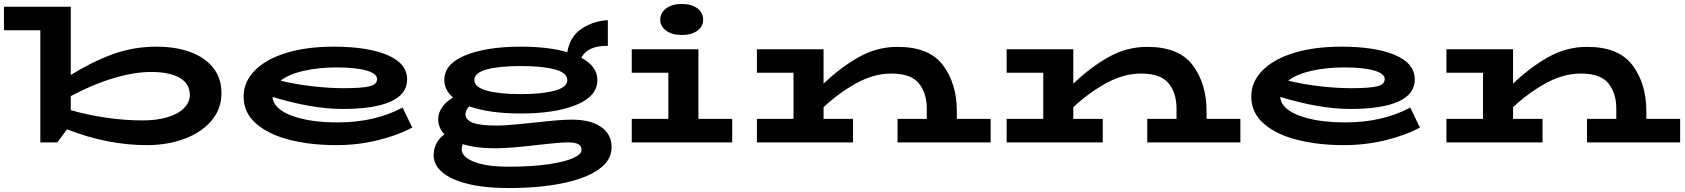

<svg xmlns="http://www.w3.org/2000/svg" viewBox="-56 -720 8521 971"><path d="M1064 -249Q1064 -169 1013.5 -109.5Q963 -50 876.5 -18Q790 14 687 14Q487 14 283 -66L234 0H148V-567H-36V-686H302V-341Q412 -409 516 -446.5Q620 -484 736 -484Q832 -484 906 -457Q980 -430 1022 -377.5Q1064 -325 1064 -249ZM904 -240Q904 -296 853.5 -326Q803 -356 708 -356Q622 -356 516 -324Q410 -292 302 -234V-163Q384 -139 480 -125Q576 -111 665 -111Q738 -111 792 -127.5Q846 -144 875 -173.5Q904 -203 904 -240Z M2029 -75Q1957 -36 1855.5 -11Q1754 14 1645 14Q1514 14 1408 -13Q1302 -40 1239 -95Q1176 -150 1176 -232Q1176 -306 1232.5 -363.5Q1289 -421 1392 -452.5Q1495 -484 1631 -484Q1804 -484 1903.5 -441.5Q2003 -399 2003 -318Q2003 -244 1920 -206.5Q1837 -169 1676 -169Q1522 -169 1322 -230Q1327 -170 1418 -135.5Q1509 -101 1652 -101Q1840 -101 1980 -176ZM1363 -312Q1441 -293 1526 -283.5Q1611 -274 1679 -274Q1775 -274 1813 -283.5Q1851 -293 1851 -320Q1851 -348 1797 -363.5Q1743 -379 1646 -379Q1557 -379 1481 -362Q1405 -345 1363 -312Z M3037 25Q3037 91 2971.5 137Q2906 183 2788 207Q2670 231 2516 231Q2394 231 2308.5 209.5Q2223 188 2180 150.5Q2137 113 2137 65Q2137 32 2151.5 5Q2166 -22 2192 -41Q2160 -73 2160 -118Q2160 -149 2180.5 -178Q2201 -207 2235 -227Q2191 -265 2191 -315Q2191 -397 2298 -440.5Q2405 -484 2578 -484Q2719 -484 2813 -456Q2826 -535 2885 -574.5Q2944 -614 3018 -618V-488Q2917 -490 2884 -428Q2965 -385 2965 -315Q2965 -233 2858 -189.5Q2751 -146 2578 -146Q2420 -146 2318 -182Q2298 -164 2298 -143Q2298 -114 2334.5 -99.5Q2371 -85 2455 -85Q2499 -85 2566 -92Q2633 -99 2647 -100Q2776 -115 2835 -115Q2931 -115 2984 -78Q3037 -41 3037 25ZM2343 -315Q2343 -279 2406.5 -261.5Q2470 -244 2578 -244Q2686 -244 2749.5 -261.5Q2813 -279 2813 -315Q2813 -352 2750 -369Q2687 -386 2578 -386Q2469 -386 2406 -369Q2343 -352 2343 -315ZM2885 38Q2885 18 2868.5 9Q2852 0 2815 0Q2786 0 2735 5.5Q2684 11 2672 12Q2524 30 2446 30Q2352 30 2284 9Q2279 22 2279 35Q2279 73 2341 98Q2403 123 2516 123Q2635 123 2718.5 110.5Q2802 98 2843.5 79Q2885 60 2885 38Z M3283 -620Q3283 -655 3313 -677.5Q3343 -700 3391 -700Q3441 -700 3470.5 -678Q3500 -656 3500 -620Q3500 -586 3470.5 -564.5Q3441 -543 3391 -543Q3343 -543 3313 -565Q3283 -587 3283 -620ZM3647 -119V0H3139V-119H3324V-352H3139V-471H3476V-119Z M4954 -119V0H4483V-119H4631V-172Q4631 -249 4591 -298.5Q4551 -348 4452 -348Q4363 -348 4274.5 -299Q4186 -250 4109 -178V-119H4258V0H3772V-119H3957V-352H3772V-471H4109V-297Q4197 -381 4288.5 -432Q4380 -483 4483 -483Q4644 -483 4713.5 -389.5Q4783 -296 4783 -158V-119Z M6217 -119V0H5746V-119H5894V-172Q5894 -249 5854 -298.5Q5814 -348 5715 -348Q5626 -348 5537.5 -299Q5449 -250 5372 -178V-119H5521V0H5035V-119H5220V-352H5035V-471H5372V-297Q5460 -381 5551.5 -432Q5643 -483 5746 -483Q5907 -483 5976.5 -389.5Q6046 -296 6046 -158V-119Z M7125 -75Q7053 -36 6951.5 -11Q6850 14 6741 14Q6610 14 6504 -13Q6398 -40 6335 -95Q6272 -150 6272 -232Q6272 -306 6328.5 -363.5Q6385 -421 6488 -452.5Q6591 -484 6727 -484Q6900 -484 6999.5 -441.5Q7099 -399 7099 -318Q7099 -244 7016 -206.5Q6933 -169 6772 -169Q6618 -169 6418 -230Q6423 -170 6514 -135.5Q6605 -101 6748 -101Q6936 -101 7076 -176ZM6459 -312Q6537 -293 6622 -283.5Q6707 -274 6775 -274Q6871 -274 6909 -283.5Q6947 -293 6947 -320Q6947 -348 6893 -363.5Q6839 -379 6742 -379Q6653 -379 6577 -362Q6501 -345 6459 -312Z M8441 -119V0H7970V-119H8118V-172Q8118 -249 8078 -298.5Q8038 -348 7939 -348Q7850 -348 7761.5 -299Q7673 -250 7596 -178V-119H7745V0H7259V-119H7444V-352H7259V-471H7596V-297Q7684 -381 7775.5 -432Q7867 -483 7970 -483Q8131 -483 8200.5 -389.5Q8270 -296 8270 -158V-119Z"/></svg>

Font: BioRhyme Expanded ExtraBold
Style: Regular
Weight: 800
Width: 7
Designer: Aoife Mooney
Foundry: Aoife Mooney Type
Version: Version 1.001